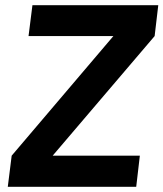

<svg xmlns="http://www.w3.org/2000/svg" viewBox="-20 -720 630 740"><path d="M183 -120H519L505 0H10L25 -120L417 -581H90L105 -700H590L576 -581Z"/></svg>

Font: Haskoy Bold
Style: Italic
Weight: 700
Designer: Ertekin Erdin
Foundry: Ertekin Erdin
Version: Version 2.000; ttfautohint (v1.8.4.7-5d5b)